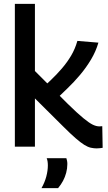

<svg xmlns="http://www.w3.org/2000/svg" viewBox="-20 -760 559 995"><path d="M481 9Q466 9 450.5 5.5Q435 2 416.5 -9.5Q398 -21 371.5 -44Q345 -67 308 -104L161 -250V0H57V-740H161V-392L331 -222Q381 -173 411.5 -148Q442 -123 460.5 -114Q479 -105 495 -105Q498 -105 502 -105.5Q506 -106 510 -106L512 6Q505 7 497.5 8Q490 9 481 9ZM265 -240 178 -285Q211 -314 242.5 -344Q274 -374 301 -405.5Q328 -437 348.5 -471.5Q369 -506 381 -548L490 -539Q477 -494 452 -452Q427 -410 395 -372Q363 -334 329 -301.5Q295 -269 265 -240ZM195 215Q212 185 220 154.5Q228 124 228 97Q228 86 226.5 76.5Q225 67 222 60H324Q326 66 327.5 73.5Q329 81 329 90Q329 113 323 135.5Q317 158 306.5 177.5Q296 197 281 215Z"/></svg>

Font: Georama ExtraCondensed Thin Medium
Style: Regular
Weight: 500
Version: Version 1.001